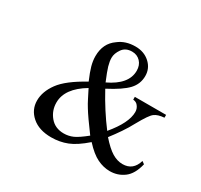

<svg xmlns="http://www.w3.org/2000/svg" viewBox="-101 -566 722 691"><g transform="rotate(30 259.5 -220.5)"><path d="M369.1 -280.3H499V-268.6Q472.2 -266.6 459 -256.3Q446.3 -247.6 418.9 -198.2Q406.2 -174.3 390.6 -151.4Q375 -128.4 357.9 -106.4Q386.2 -74.2 407.7 -61.3Q429.2 -48.3 451.2 -48.3Q495.1 -48.3 508.3 -94.2L519 -86.4Q508.3 -41.5 482.7 -22.5Q457 -3.4 424.3 -3.4Q397.9 -3.4 372.1 -15.9Q346.2 -28.3 315.9 -61.5Q276.9 -27.3 246.3 -15.4Q215.8 -3.4 180.7 -3.4Q129.9 -3.4 100.3 -29.3Q70.8 -55.2 70.8 -93.3Q70.8 -130.4 97.9 -167.5Q125 -204.6 197.8 -244.6Q184.1 -276.4 178.5 -296.9Q172.9 -317.4 172.9 -336.4Q172.9 -389.6 211.9 -416.5Q239.7 -438.5 281.2 -438.5Q316.9 -438.5 340.6 -417Q364.3 -395.5 364.3 -363.8Q364.3 -330.6 341.6 -306.2Q318.8 -281.7 262.2 -252.4Q281.2 -217.3 301.8 -185.3Q322.3 -153.3 344.2 -124.5Q397.9 -188.5 397.9 -233.4Q397.9 -247.6 389.2 -258.3Q382.3 -267.6 369.1 -268.6ZM252 -272.5Q328.1 -308.6 328.1 -364.7Q328.1 -387.7 314.5 -402.1Q300.8 -416.5 279.8 -416.5Q252.9 -416.5 239.5 -397.5Q226.1 -378.4 226.1 -360.4Q226.1 -345.7 231.4 -327.1Q236.8 -308.6 252 -272.5ZM299.8 -79.1Q258.8 -134.3 243.2 -160.2Q234.9 -173.3 226.8 -189.5Q218.8 -205.6 209 -224.6Q134.8 -180.2 134.8 -121.6Q134.8 -88.4 155.8 -63.2Q176.8 -38.1 212.9 -38.1Q232.9 -38.1 251 -46.1Q269 -54.2 299.8 -79.1Z"/></g></svg>

Font: ML-NILA02
Style: Regular
Weight: 400
Version: Version ML-NILA02 1.0